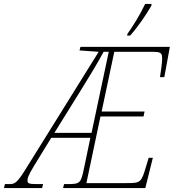

<svg xmlns="http://www.w3.org/2000/svg" viewBox="-82 -951 879 971"><path d="M561 -771H576C615 -814 659 -879 684 -923V-931H652C626 -876 592 -821 562 -779ZM-62 0H131L136 -20H105C62 -20 57 -24 57 -39C57 -50 60 -62 90 -112L177 -254H375L342 -96C327 -24 322 -20 259 -20H242L237 0H653L691 -153H670L656 -107C633 -28 628 -25 560 -25H355L426 -362H644L649 -387H432L496 -689H680C732 -689 738 -686 738 -653C738 -633 731 -582 727 -561H749L777 -714H325L320 -696L417 -689L61 -117C2 -20 -6 -20 -39 -20H-57ZM193 -279 321 -485C362 -551 417 -641 442 -689H468L381 -279Z"/></svg>

Font: Noto Serif Condensed Thin
Style: Italic
Weight: 100
Width: 3
Italic angle: -12°
Designer: Monotype Design Team
Foundry: Monotype Imaging Inc.
Version: Version 2.013